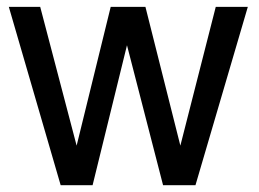

<svg xmlns="http://www.w3.org/2000/svg" viewBox="-20 -544 762 564"><path d="M554.2 0H459L353 -411.1L252 0H158.2L5.9 -523.9H98.1L205.1 -116.2L305.2 -523.9H407.2L509.8 -116.2L613.8 -523.9H708Z"/></svg>

Font: SolaimanLipi
Style: Normal
Weight: 400
Designer: Solaiman Karim
Foundry: Al Mamun Sumon
Version: Version 2.000